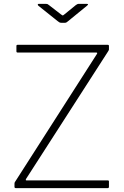

<svg xmlns="http://www.w3.org/2000/svg" viewBox="-20 -974 640 994"><path d="M63 0Q59 0 57 -1.5Q55 -3 55 -7V-22Q55 -27 56.5 -30.5Q58 -34 62 -39L482 -695Q486 -702 478 -702H72Q68 -702 66.5 -703.5Q65 -705 65 -709V-736Q65 -742 71 -742H538Q544 -742 544 -736V-719Q544 -715 542.5 -713Q541 -711 539 -707L115 -48Q113 -44 113.5 -42Q114 -40 117 -40H538Q544 -40 544 -35V-7Q544 -4 542.5 -2Q541 0 537 0H63ZM373 -948Q377 -951 380.5 -952.5Q384 -954 388 -954H429Q442 -954 430 -944L332 -864Q329 -862 325.5 -859Q322 -856 316 -856H298Q291 -856 287 -858.5Q283 -861 278 -865L179 -944Q175 -948 175.5 -951Q176 -954 181 -954H218Q223 -954 225.5 -953Q228 -952 233 -948L295 -900Q303 -894 305 -894Q307 -894 314 -900Z"/></svg>

Font: Libre Franklin Thin Thin
Style: Regular
Weight: 250
Version: Version 3.000